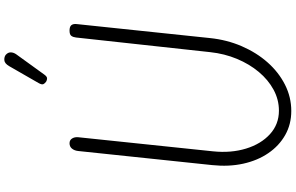

<svg xmlns="http://www.w3.org/2000/svg" viewBox="-257 -1085 1352 878"><g transform="rotate(-90 419.0 -646.0)"><path d="M350.5 10Q289.5 10 240.5 -17.8Q191.5 -45.5 157.8 -94.8Q124 -144 109.5 -209.8Q95 -275.5 103 -351.5L167.5 -965Q169.5 -982 178.5 -993Q187.5 -1004 203 -1004Q217.5 -1004 224.8 -992.2Q232 -980.5 230.5 -964.5L166 -348Q157.5 -265.5 178.5 -197Q199.5 -128.5 244.5 -87.5Q289.5 -46.5 352 -46.5Q402.5 -46.5 447.8 -71Q493 -95.5 529 -138.5Q565 -181.5 588.8 -238.5Q612.5 -295.5 619.5 -360.5L686.5 -974.5Q688 -987.5 694 -995.8Q700 -1004 718 -1004Q736 -1004 742.8 -995.8Q749.5 -987.5 748 -972L684 -362.5Q676 -284.5 646.8 -216.8Q617.5 -149 572.5 -98.2Q527.5 -47.5 470.8 -18.8Q414 10 350.5 10ZM485.5 -1110.5Q477.5 -1115.5 473.5 -1123Q469.5 -1130.5 478.5 -1146L555.5 -1280Q568 -1301.5 583.2 -1302.2Q598.5 -1303 607.5 -1295.5Q619 -1285 618.5 -1272.2Q618 -1259.5 609.5 -1247.5L517 -1119.5Q508 -1107 500.2 -1106.8Q492.5 -1106.5 485.5 -1110.5Z"/></g></svg>

Font: Edu SA Hand Cursive
Style: Regular
Weight: 400
Designer: Tina and Corey Anderson, Eben Sorkin, Mirko Velimirovic
Foundry: Google for Education
Version: Version 2.000